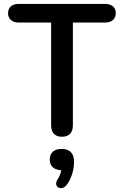

<svg xmlns="http://www.w3.org/2000/svg" viewBox="-20 -690 620 980"><path d="M296 8C333 8 352 -13 352 -50V-575H518C549 -575 571 -593 571 -623C571 -653 549 -670 518 -670H74C43 -670 21 -653 21 -623C21 -593 43 -575 74 -575H241V-50C241 -13 260 8 296 8ZM318 257C345 223 358 176 358 135C358 92 335 70 295 70C256 70 234 90 234 124C234 158 255 177 293 179C290 194 284 210 275 224C248 262 292 287 318 257Z"/></svg>

Font: SN Pro Medium
Style: Regular
Weight: 500
Designer: Tobias Whetton
Foundry: Supernotes
Version: Version 1.003;Glyphs 3.3 (3324)